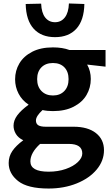

<svg xmlns="http://www.w3.org/2000/svg" viewBox="-20 -839 635 1106"><path d="M30 0ZM588 -455 482 -467Q503 -430 503 -384Q503 -334 478.5 -292Q454 -250 404.5 -224.5Q355 -199 285 -199Q252 -199 225 -205Q187 -170 187 -145Q187 -126 200.5 -117.5Q214 -109 244 -109H404Q486 -109 532.5 -72.5Q579 -36 579 26Q579 87 537 137.5Q495 188 422 217.5Q349 247 260 247Q139 247 84.5 204Q30 161 30 100Q30 62 51 31Q72 0 114 -31Q85 -45 71.5 -67.5Q58 -90 58 -115Q58 -145 79 -174Q100 -203 145 -236Q107 -261 87 -299.5Q67 -338 67 -382Q67 -432 91.5 -473.5Q116 -515 165 -540.5Q214 -566 285 -566Q340 -566 380 -551H588ZM375 -383Q375 -426 351 -451Q327 -476 285 -476Q243 -476 218.5 -451Q194 -426 194 -383Q194 -340 219 -314.5Q244 -289 285 -289Q326 -289 350.5 -314.5Q375 -340 375 -383ZM376 -10H225H211Q155 41 155 91Q155 150 260 150Q314 150 358.5 134.5Q403 119 428.5 94.5Q454 70 454 45Q454 -10 376 -10ZM128 -816 217 -818Q219 -765 240.5 -738Q262 -711 297 -711Q332 -711 353.5 -738.5Q375 -766 377 -819L466 -816Q464 -722 420 -673.5Q376 -625 297 -625Q218 -625 174 -673.5Q130 -722 128 -816Z"/></svg>

Font: MartelSansBold
Style: Bold
Weight: 700
Designer: Dan Reynolds and Mathieu Réguer
Foundry: Dan Reynolds and Mathieu Réguer
Version: Version 1.002; ttfautohint (v1.1) -l 5 -r 5 -G 72 -x 0 -D la